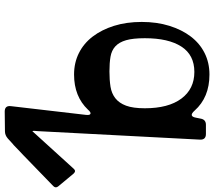

<svg xmlns="http://www.w3.org/2000/svg" viewBox="-67 -533 908 814"><g transform="rotate(90 387.0 -126.0)"><path d="M283 -136Q319 -136 347.5 -140.5Q376 -145 396.5 -161Q417 -177 428 -206.5Q439 -236 439 -286Q439 -386 398 -441Q357 -496 285 -496Q213 -496 177.5 -441Q142 -386 142 -286Q142 -236 150.5 -206.5Q159 -177 176.5 -161Q194 -145 220.5 -140.5Q247 -136 283 -136ZM770 81Q779 92 769 102L641 226L637 230L622 244L595 270L590 274L567 295Q553 307 537 307L453 308Q427 308 430 282L467 -36Q469 -53 462.5 -55.5Q456 -58 445 -45Q389 14 296 14Q246 14 205 -6.5Q164 -27 135 -65Q106 -103 89.5 -155.5Q73 -208 73 -273Q73 -337 89.5 -390Q106 -443 135 -481Q164 -519 205 -539.5Q246 -560 296 -560Q393 -560 449 -497Q473 -470 479 -503L483 -523Q487 -545 509 -545H548Q573 -545 572 -520L536 167Q536 173 535 179.5Q534 186 536 191L695 16Q705 4 716 16Z"/></g></svg>

Font: OpenDyslexic 3
Style: Regular
Weight: 400
Designer: Abelardo Gonzalez
Version: Version 1.000;PS 001.001;hotconv 1.0.56